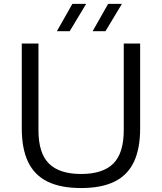

<svg xmlns="http://www.w3.org/2000/svg" viewBox="-20 -966 840 996"><path d="M401 9.5Q295 9.5 227 -23.8Q159 -57 126 -125.5Q93 -194 93 -299.5V-740H179.5V-291Q179.5 -171.5 233.8 -117.5Q288 -63.5 401 -63.5Q513.5 -63.5 567.8 -117.5Q622 -171.5 622 -291V-740H707V-299.5Q707 -194 674.2 -125.5Q641.5 -57 573.8 -23.8Q506 9.5 401 9.5ZM460.5 -804 541 -946H612.5L527 -804ZM275 -804 355.5 -946H427L341.5 -804Z"/></svg>

Font: Encode Sans SC Expanded
Style: Regular
Weight: 400
Width: 7
Designer: Multiple Designers
Foundry: Impallari Type
Version: Version 3.002